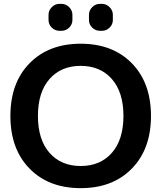

<svg xmlns="http://www.w3.org/2000/svg" viewBox="-20 -967 838 997"><path d="M499 -947H509Q532 -947 549 -930Q566 -913 566 -890V-863Q566 -840 549 -823.5Q532 -807 509 -807H499Q476 -807 459 -823.5Q442 -840 442 -863V-890Q442 -913 459 -930Q476 -947 499 -947ZM289 -947H299Q322 -947 339 -930Q356 -913 356 -890V-863Q356 -840 339 -823.5Q322 -807 299 -807H289Q266 -807 249 -823.5Q232 -840 232 -863V-890Q232 -913 249 -930Q266 -947 289 -947ZM561 -556.5Q501 -625 399 -625Q297 -625 237 -556.5Q177 -488 177 -365Q177 -242 237 -173.5Q297 -105 399 -105Q501 -105 561 -173.5Q621 -242 621 -365Q621 -488 561 -556.5ZM664.5 -91.5Q565 10 399 10Q233 10 133.5 -91.5Q34 -193 34 -365Q34 -537 133.5 -638.5Q233 -740 399 -740Q565 -740 664.5 -638.5Q764 -537 764 -365Q764 -193 664.5 -91.5Z"/></svg>

Font: Rounded Mplus 1c Bold
Style: Bold
Weight: 700
Version: Version 1.059.20150529